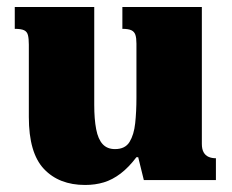

<svg xmlns="http://www.w3.org/2000/svg" viewBox="-20 -512 661 546"><path d="M222 14Q148 14 105 -31.5Q62 -77 62 -179V-385Q62 -402 59.5 -412Q57 -422 48.5 -426Q40 -430 22 -430V-492H248V-214Q248 -173 253.5 -144.5Q259 -116 272 -102Q285 -88 307 -88Q336 -88 348.5 -108.5Q361 -129 364.5 -162Q368 -195 368 -234V-388Q368 -404 365 -413Q362 -422 353.5 -426Q345 -430 328 -430V-492H554V-103Q554 -88 559 -79Q564 -70 573 -66Q582 -62 594 -62V0H389L373 -65H368Q346 -36 323 -18.5Q300 -1 275.5 6.5Q251 14 222 14Z"/></svg>

Font: Noto Serif Armenian Black
Style: Regular
Weight: 900
Version: Version 2.007